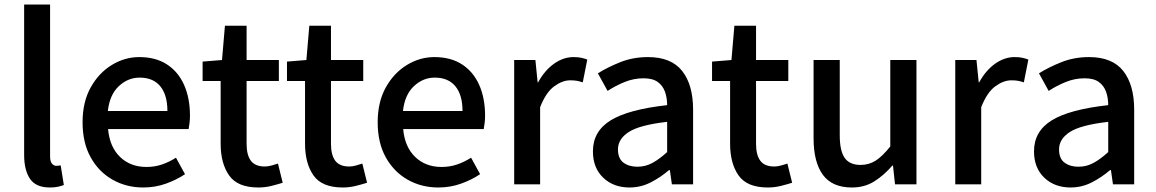

<svg xmlns="http://www.w3.org/2000/svg" viewBox="-20 -817 5123 851"><path d="M201 14Q139 14 113 -24.5Q87 -63 87 -130V-797H202V-124Q202 -101 210.5 -91.5Q219 -82 229 -82Q233 -82 237 -82.5Q241 -83 249 -84L263 3Q253 7 238 10.5Q223 14 201 14Z M615 14Q540 14 479 -20.5Q418 -55 382 -119.5Q346 -184 346 -275Q346 -365 382 -429.5Q418 -494 475.5 -529Q533 -564 597 -564Q670 -564 720 -531.5Q770 -499 796 -440.5Q822 -382 822 -304Q822 -287 820 -271.5Q818 -256 816 -245H459Q466 -166 512 -121.5Q558 -77 629 -77Q666 -77 698 -88Q730 -99 760 -118L800 -45Q763 -20 715.5 -3Q668 14 615 14ZM458 -325H722Q722 -396 690.5 -434.5Q659 -473 599 -473Q547 -473 506.5 -435Q466 -397 458 -325Z M1125 14Q1033 14 995.5 -39.5Q958 -93 958 -180V-458H878V-544L964 -551L977 -703H1073V-551H1216V-458H1073V-179Q1073 -130 1092 -104.5Q1111 -79 1154 -79Q1168 -79 1184 -83.5Q1200 -88 1212 -92L1233 -7Q1211 0 1183 7Q1155 14 1125 14Z M1499 14Q1407 14 1369.5 -39.5Q1332 -93 1332 -180V-458H1252V-544L1338 -551L1351 -703H1447V-551H1590V-458H1447V-179Q1447 -130 1466 -104.5Q1485 -79 1528 -79Q1542 -79 1558 -83.5Q1574 -88 1586 -92L1607 -7Q1585 0 1557 7Q1529 14 1499 14Z M1923 14Q1848 14 1787 -20.5Q1726 -55 1690 -119.5Q1654 -184 1654 -275Q1654 -365 1690 -429.5Q1726 -494 1783.5 -529Q1841 -564 1905 -564Q1978 -564 2028 -531.5Q2078 -499 2104 -440.5Q2130 -382 2130 -304Q2130 -287 2128 -271.5Q2126 -256 2124 -245H1767Q1774 -166 1820 -121.5Q1866 -77 1937 -77Q1974 -77 2006 -88Q2038 -99 2068 -118L2108 -45Q2071 -20 2023.5 -3Q1976 14 1923 14ZM1766 -325H2030Q2030 -396 1998.5 -434.5Q1967 -473 1907 -473Q1855 -473 1814.5 -435Q1774 -397 1766 -325Z M2259 0V-551H2353L2363 -452H2365Q2394 -505 2435.5 -534.5Q2477 -564 2522 -564Q2542 -564 2556 -561Q2570 -558 2583 -553L2563 -452Q2548 -457 2536 -459Q2524 -461 2507 -461Q2473 -461 2436.5 -434.5Q2400 -408 2374 -342V0Z M2770 14Q2699 14 2653.5 -29.5Q2608 -73 2608 -146Q2608 -235 2686.5 -283.5Q2765 -332 2937 -351Q2937 -383 2927.5 -410Q2918 -437 2895.5 -453.5Q2873 -470 2832 -470Q2789 -470 2748.5 -453.5Q2708 -437 2673 -414L2630 -492Q2673 -519 2729.5 -541.5Q2786 -564 2852 -564Q2955 -564 3003.5 -502.5Q3052 -441 3052 -331V0H2958L2949 -63H2945Q2908 -31 2864 -8.5Q2820 14 2770 14ZM2805 -78Q2841 -78 2872 -95Q2903 -112 2937 -143V-277Q2815 -263 2767 -232Q2719 -201 2719 -155Q2719 -114 2743.5 -96Q2768 -78 2805 -78Z M3383 14Q3291 14 3253.5 -39.5Q3216 -93 3216 -180V-458H3136V-544L3222 -551L3235 -703H3331V-551H3474V-458H3331V-179Q3331 -130 3350 -104.5Q3369 -79 3412 -79Q3426 -79 3442 -83.5Q3458 -88 3470 -92L3491 -7Q3469 0 3441 7Q3413 14 3383 14Z M3756 14Q3668 14 3627 -42.5Q3586 -99 3586 -204V-551H3702V-218Q3702 -148 3724 -117Q3746 -86 3794 -86Q3832 -86 3862 -105.5Q3892 -125 3926 -168V-551H4042V0H3947L3938 -83H3935Q3898 -40 3855 -13Q3812 14 3756 14Z M4214 0V-551H4308L4318 -452H4320Q4349 -505 4390.5 -534.5Q4432 -564 4477 -564Q4497 -564 4511 -561Q4525 -558 4538 -553L4518 -452Q4503 -457 4491 -459Q4479 -461 4462 -461Q4428 -461 4391.5 -434.5Q4355 -408 4329 -342V0Z M4725 14Q4654 14 4608.5 -29.5Q4563 -73 4563 -146Q4563 -235 4641.5 -283.5Q4720 -332 4892 -351Q4892 -383 4882.5 -410Q4873 -437 4850.5 -453.5Q4828 -470 4787 -470Q4744 -470 4703.5 -453.5Q4663 -437 4628 -414L4585 -492Q4628 -519 4684.5 -541.5Q4741 -564 4807 -564Q4910 -564 4958.5 -502.5Q5007 -441 5007 -331V0H4913L4904 -63H4900Q4863 -31 4819 -8.5Q4775 14 4725 14ZM4760 -78Q4796 -78 4827 -95Q4858 -112 4892 -143V-277Q4770 -263 4722 -232Q4674 -201 4674 -155Q4674 -114 4698.5 -96Q4723 -78 4760 -78Z"/></svg>

Font: Source Han Sans SC Medium
Style: Regular
Weight: 500
Designer: Ryoko NISHIZUKA 西塚涼子 (kana, bopomofo & ideographs); Paul D. Hunt (Latin, Greek & Cyrillic); Sandoll Communications 산돌커뮤니
Foundry: Adobe
Version: Version 2.004;hotconv 1.0.118;makeotfexe 2.5.65603